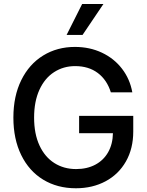

<svg xmlns="http://www.w3.org/2000/svg" viewBox="-20 -958 757 987"><path d="M366.2 -618.2Q306.2 -618.2 258.1 -587.2Q210 -556.2 182.6 -496.3Q155.3 -436.5 155.3 -353.5Q155.3 -270 182.9 -210.4Q210.4 -150.9 259.3 -119.9Q308.1 -88.9 371.1 -88.9Q427.2 -88.9 469.7 -111.3Q512.2 -133.8 535.9 -175.5Q559.6 -217.3 560.5 -273.4H386.7V-362.3H665V-282.2Q665 -194.3 627.4 -128.2Q589.8 -62 522.7 -26.1Q455.6 9.8 370.1 9.8Q274.9 9.8 202.1 -34.4Q129.4 -78.6 89.1 -160.9Q48.8 -243.2 48.8 -353.5Q48.8 -463.9 89.4 -546.1Q129.9 -628.4 201.9 -672.6Q273.9 -716.8 365.2 -716.8Q440.9 -716.8 503.7 -687.3Q566.4 -657.7 607.2 -604.7Q647.9 -551.8 660.2 -483.4H549.8Q529.8 -547.4 482.7 -582.8Q435.5 -618.2 366.2 -618.2ZM402.3 -937.5H511.7L404.3 -778.3H322.3Z"/></svg>

Font: Pretendard Medium
Style: Regular
Weight: 500
Designer: Base glyphs from Inter by Rasmus Andersson; Hangeul glyphs from Noto Sans CJK(Source Han Sans) by Jang Soo-young and Kan
Foundry: Kil Hyung-jin
Version: Version 1.309